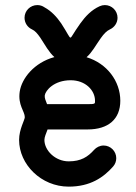

<svg xmlns="http://www.w3.org/2000/svg" viewBox="-20 -713 526 741"><path d="M343.3 -134.8C318.8 -107.4 292.5 -90.3 245.1 -90.3C193.4 -90.3 151.4 -132.3 151.4 -172.9C151.4 -184.1 157.7 -197.3 163.6 -213.4H317.9C398.4 -213.4 444.3 -253.4 444.3 -324.2C444.3 -399.4 393.1 -468.3 314 -492.2C335.4 -510.7 349.6 -538.6 369.1 -565.9C380.9 -582.5 391.6 -593.8 404.3 -599.6C421.4 -607.4 433.6 -624.5 433.6 -644.5C433.6 -671.4 411.6 -693.4 384.8 -693.4C377.9 -693.4 371.1 -691.9 364.7 -689C333 -674.8 309.6 -649.9 290 -622.6C261.7 -583 256.3 -567.9 252 -567.9C247.1 -567.9 241.7 -583.5 216.3 -622.6C199.2 -647.5 178.7 -669.9 151.9 -684.6C143.6 -690.4 134.3 -693.4 124 -693.4C96.7 -693.4 74.7 -671.4 74.7 -644.5C74.7 -624.5 86.4 -607.4 103.5 -599.6C115.2 -594.2 124 -584 135.3 -567.9C153.8 -539.6 168.9 -511.2 189.9 -492.7C111.3 -471.2 64 -410.2 56.2 -359.9C48.3 -307.1 75.7 -283.7 75.7 -260.7C75.7 -250 53.7 -214.4 53.7 -172.9C53.7 -78.6 138.7 7.3 245.1 7.3C328.6 7.3 379.4 -28.3 416.5 -70.3C424.3 -79.1 428.7 -90.3 428.7 -102.5C428.7 -129.4 406.7 -151.4 379.9 -151.4C365.2 -151.4 352.1 -144.5 343.3 -134.8ZM152.8 -345.2C155.8 -363.8 188 -403.3 252.9 -403.3C309.6 -403.3 346.7 -364.7 346.7 -324.2C346.7 -313 348.6 -311 317.9 -311H161.6C156.2 -324.7 151.4 -335.4 152.8 -345.2Z"/></svg>

Font: Velvelyne Book
Style: Bold
Weight: 700
Designer: Manon Van der Borght et Mariel Nils
Foundry: Velvetyne
Version: Version 1.070;Glyphs 3.3.1 (3343)